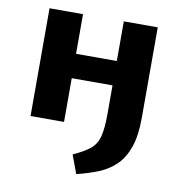

<svg xmlns="http://www.w3.org/2000/svg" viewBox="-78 -545 780 830"><g transform="rotate(10 312.0 -130.0)"><path d="M311 213 281 132Q329 110 354.5 89.5Q380 69 389.5 33.5Q399 -2 399 -66V-473H548V-75Q548 2 530.5 52.5Q513 103 481.5 134Q450 165 407 182.5Q364 200 311 213ZM73 0V-473H220V0ZM126 -192V-299H491V-192Z"/></g></svg>

Font: Ysabeau SC ExtraBold
Style: Regular
Weight: 800
Designer: Christian Thalmann (Catharsis Fonts)
Version: Version 2.001;gftools[0.9.30]; featfreeze: smcp